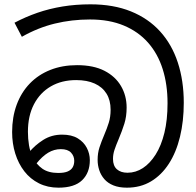

<svg xmlns="http://www.w3.org/2000/svg" viewBox="-20 -856 907 887"><path d="M566 11Q530 11 504 0.5Q478 -10 462 -28.5Q446 -47 438.5 -70Q431 -93 431 -117Q431 -149 439.5 -175Q448 -201 462 -234Q474 -262 482.5 -289Q491 -316 491 -349Q491 -393 472 -423.5Q453 -454 417.5 -470Q382 -486 332 -486Q265 -486 215 -457Q165 -428 137 -374.5Q109 -321 109 -247Q109 -215 114 -185Q119 -155 132 -129Q148 -96 176 -76.5Q204 -57 249 -57Q277 -57 293 -64Q309 -71 316 -83.5Q323 -96 323 -113Q323 -135 308 -151Q293 -167 261 -167Q230 -167 202.5 -150.5Q175 -134 147 -99L114 -152Q141 -185 179.5 -209.5Q218 -234 267 -234Q311 -234 339 -217Q367 -200 381 -173Q395 -146 395 -116Q395 -58 359.5 -23.5Q324 11 250 11Q200 11 160 -9Q120 -29 92.5 -64.5Q65 -100 50.5 -146.5Q36 -193 36 -246Q36 -315 57 -372Q78 -429 117.5 -470Q157 -511 212.5 -533Q268 -555 336 -555Q412 -555 462.5 -529Q513 -503 539 -458.5Q565 -414 565 -359Q565 -318 554.5 -284.5Q544 -251 528 -213Q516 -185 509 -164Q502 -143 502 -122Q502 -90 520 -74Q538 -58 569 -58Q607 -58 640 -79.5Q673 -101 699 -142Q725 -183 739.5 -242.5Q754 -302 754 -379Q754 -466 731.5 -537Q709 -608 664 -659Q619 -710 552 -738Q485 -766 396 -766Q311 -766 233 -747Q155 -728 81 -686L47 -751Q98 -778 153 -797Q208 -816 269 -826Q330 -836 398 -836Q504 -836 584.5 -803.5Q665 -771 719.5 -711Q774 -651 801.5 -567Q829 -483 829 -381Q829 -296 811.5 -224Q794 -152 760 -99.5Q726 -47 677.5 -18Q629 11 566 11Z"/></svg>

Font: hexsinhala15
Style: Book
Weight: 400
Designer: Jelle Bosma - Monotype Design Team
Foundry: Monotype Imaging Inc.
Version: Version 2.003